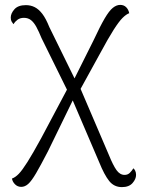

<svg xmlns="http://www.w3.org/2000/svg" viewBox="-20 -537 577 786"><path d="M479 229Q447 229 427 204Q407 179 386 127L270 -144L260 -158L150 -381Q139 -408 129 -426.5Q119 -445 107 -454.5Q95 -464 78 -464Q62 -464 51.5 -456Q41 -448 35 -438Q31 -443 27.5 -449Q24 -455 24 -465Q24 -482 39 -499Q54 -516 86 -516Q106 -516 122.5 -507.5Q139 -499 153.5 -480Q168 -461 182 -426L295 -196L304 -187L426 98Q443 140 457 159.5Q471 179 490 179Q503 179 511.5 170.5Q520 162 526 152Q530 155 533.5 162Q537 169 537 179Q537 196 522.5 212.5Q508 229 479 229ZM67 228Q52 228 41.5 217.5Q31 207 29 194Q43 189 57 174.5Q71 160 92.5 126Q114 92 149 28L268 -196L289 -149L176 83Q146 141 127.5 172.5Q109 204 95.5 216Q82 228 67 228ZM301 -157 275 -196 363 -372Q390 -430 408.5 -461.5Q427 -493 442 -505Q457 -517 472 -517Q487 -517 496.5 -507.5Q506 -498 509 -483Q496 -478 481.5 -463.5Q467 -449 445.5 -415.5Q424 -382 389 -317Z"/></svg>

Font: Arima Light
Style: Regular
Weight: 300
Designer: Joana Correia and Natanael Gama
Foundry: NDISCOVER
Version: Version 1.101;gftools[0.9.23]